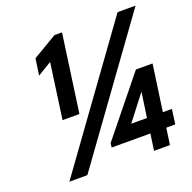

<svg xmlns="http://www.w3.org/2000/svg" viewBox="-141 -963 1101 1101"><g transform="rotate(-20 409.5 -412.5)"><path d="M663 -347 641 -194H545ZM738 -194 778 -476 777 -477H677L674 -474L396 -130L393 -105L394 -104H629L615 -4V-3H710L712 -4L726 -104H780L781 -105L793 -193L792 -194ZM800 -822H692L688 -819L98 -3H206L210 -6ZM143 -634 229 -686 182 -349 183 -348H284L285 -349L351 -821V-822H305L160 -736L157 -733Z"/></g></svg>

Font: Hussar Woodtype
Style: SeBdObl
Weight: 900
Foundry: Cannot Into Space Fonts
Version: Version 1.07